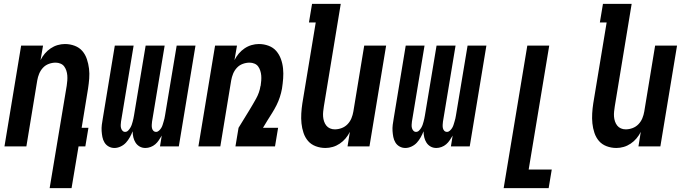

<svg xmlns="http://www.w3.org/2000/svg" viewBox="-20 -755 3540 990"><path d="M236 215 324 -313Q326 -326 327 -339.5Q328 -353 327 -366Q326 -379 322 -391Q318 -403 311 -412.5Q304 -422 292 -427Q280 -432 267 -432Q249 -432 231.5 -425.5Q214 -419 201.5 -405.5Q189 -392 182 -375Q175 -358 172 -340L116 0H3L89 -520H202L189 -445Q198 -463 211 -478.5Q224 -494 241 -505.5Q258 -517 277 -522.5Q296 -528 315 -528Q341 -528 365 -519Q389 -510 404.5 -492Q420 -474 428 -450Q436 -426 439 -401Q442 -376 440 -350Q438 -324 434 -298L401 -96H436L420 0H385L349 215Z M570 8Q554 8 540.5 0.5Q527 -7 519 -20Q511 -33 508 -48.5Q505 -64 504 -79.5Q503 -95 505 -111.5Q507 -128 510 -144L572 -520H669L604 -128Q603 -120 602.5 -111.5Q602 -103 604 -95Q606 -87 611.5 -81Q617 -75 625 -75Q634 -75 640.5 -81.5Q647 -88 651.5 -95.5Q656 -103 659 -111Q662 -119 664 -127.5Q666 -136 668 -144Q670 -152 671 -160L731 -520H829L764 -128Q763 -120 762.5 -111.5Q762 -103 763.5 -95Q765 -87 770.5 -81Q776 -75 785 -75Q793 -75 800 -81.5Q807 -88 811.5 -95.5Q816 -103 818.5 -111Q821 -119 823.5 -127.5Q826 -136 828 -144Q830 -152 831 -160L891 -520H988L902 0H805L814 -56Q807 -44 799 -32Q791 -20 780.5 -11Q770 -2 756.5 3Q743 8 730 8Q713 8 700 0.5Q687 -7 679 -19.5Q671 -32 667.5 -47Q664 -62 664 -78Q658 -63 649.5 -47.5Q641 -32 629.5 -19.5Q618 -7 602 0.5Q586 8 570 8Z M1003 0 1089 -520H1202L1189 -445Q1198 -463 1211 -478.5Q1224 -494 1241 -505.5Q1258 -517 1277 -522.5Q1296 -528 1315 -528Q1341 -528 1365 -519Q1389 -510 1404.5 -492Q1420 -474 1428.5 -450.5Q1437 -427 1439.5 -401.5Q1442 -376 1440 -350Q1438 -324 1434 -298Q1430 -276 1423 -254.5Q1416 -233 1406 -213Q1396 -193 1383.5 -173Q1371 -153 1359 -134L1336 -96H1414L1398 0H1194L1210 -96L1264 -184Q1283 -215 1300.5 -246.5Q1318 -278 1323 -311L1324 -313Q1326 -326 1327 -339.5Q1328 -353 1327 -365.5Q1326 -378 1322 -390.5Q1318 -403 1311 -412.5Q1304 -422 1292 -427Q1280 -432 1267 -432Q1249 -432 1231.5 -425.5Q1214 -419 1201.5 -405.5Q1189 -392 1182 -375Q1175 -358 1172 -340L1116 0Z M1658 8Q1632 8 1608 -1Q1584 -10 1568.5 -28Q1553 -46 1545 -70Q1537 -94 1534.5 -119Q1532 -144 1533.5 -170Q1535 -196 1539 -222L1608 -639H1573L1589 -735H1737L1650 -207Q1648 -194 1646.5 -180.5Q1645 -167 1646 -154Q1647 -141 1651 -129Q1655 -117 1662.5 -107.5Q1670 -98 1681.5 -93Q1693 -88 1706 -88Q1724 -88 1741.5 -94.5Q1759 -101 1772 -114.5Q1785 -128 1792 -145Q1799 -162 1802 -180L1858 -520H1971L1885 0H1772L1784 -75Q1775 -57 1762 -41.5Q1749 -26 1732 -14.5Q1715 -3 1696 2.5Q1677 8 1658 8Z M2070 8Q2054 8 2040.5 0.5Q2027 -7 2019 -20Q2011 -33 2008 -48.5Q2005 -64 2004 -79.5Q2003 -95 2005 -111.5Q2007 -128 2010 -144L2072 -520H2169L2104 -128Q2103 -120 2102.5 -111.5Q2102 -103 2104 -95Q2106 -87 2111.5 -81Q2117 -75 2125 -75Q2134 -75 2140.5 -81.5Q2147 -88 2151.5 -95.5Q2156 -103 2159 -111Q2162 -119 2164 -127.5Q2166 -136 2168 -144Q2170 -152 2171 -160L2231 -520H2329L2264 -128Q2263 -120 2262.5 -111.5Q2262 -103 2263.5 -95Q2265 -87 2270.5 -81Q2276 -75 2285 -75Q2293 -75 2300 -81.5Q2307 -88 2311.5 -95.5Q2316 -103 2318.5 -111Q2321 -119 2323.5 -127.5Q2326 -136 2328 -144Q2330 -152 2331 -160L2391 -520H2488L2402 0H2305L2314 -56Q2307 -44 2299 -32Q2291 -20 2280.5 -11Q2270 -2 2256.5 3Q2243 8 2230 8Q2213 8 2200 0.5Q2187 -7 2179 -19.5Q2171 -32 2167.5 -47Q2164 -62 2164 -78Q2158 -63 2149.5 -47.5Q2141 -32 2129.5 -19.5Q2118 -7 2102 0.5Q2086 8 2070 8Z M2577 215 2699 -520H2812L2706 119H2825L2809 215Z M3158 8Q3132 8 3108 -1Q3084 -10 3068.5 -28Q3053 -46 3045 -70Q3037 -94 3034.5 -119Q3032 -144 3033.5 -170Q3035 -196 3039 -222L3108 -639H3073L3089 -735H3237L3150 -207Q3148 -194 3146.5 -180.5Q3145 -167 3146 -154Q3147 -141 3151 -129Q3155 -117 3162.5 -107.5Q3170 -98 3181.5 -93Q3193 -88 3206 -88Q3224 -88 3241.5 -94.5Q3259 -101 3272 -114.5Q3285 -128 3292 -145Q3299 -162 3302 -180L3358 -520H3471L3385 0H3272L3284 -75Q3275 -57 3262 -41.5Q3249 -26 3232 -14.5Q3215 -3 3196 2.5Q3177 8 3158 8Z"/></svg>

Font: Iosevka
Style: Bold Italic
Weight: 700
Italic angle: -9°
Monospace: yes
Designer: Belleve Invis
Foundry: Belleve Invis
Version: Version 32.5.0; ttfautohint (v1.8.4)